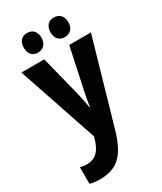

<svg xmlns="http://www.w3.org/2000/svg" viewBox="-240 -825 980 1158"><g transform="rotate(-30 250.0 -246.5)"><path d="M342 -603C381 -603 405 -628 405 -670C405 -714 381 -739 342 -739C306 -739 281 -715 281 -670C281 -627 306 -603 342 -603ZM156 -603C193 -603 218 -628 218 -670C218 -714 193 -739 156 -739C120 -739 95 -715 95 -670C95 -626 120 -603 156 -603ZM97 246C219 246 280 187 324 35L492 -549H341L279 -259C271 -223 266 -190 262 -162H259C254 -193 248 -224 240 -259L167 -549H8L195 4L187 29C160 114 116 128 72 128C57 128 42 126 28 122V238C50 243 71 246 97 246Z"/></g></svg>

Font: Noto Sans Mono ExtraCondensed ExtraBold
Style: Regular
Weight: 800
Width: 2
Designer: Monotype Design Team
Foundry: Monotype Imaging Inc.
Version: Version 2.014